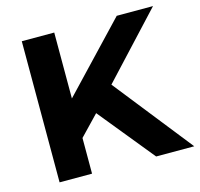

<svg xmlns="http://www.w3.org/2000/svg" viewBox="-102 -810 956 920"><g transform="rotate(-15 375.5 -350.0)"><path d="M338 -275 244 -177V0H83V-700H244V-373L554 -700H734L444 -388L751 0H562Z"/></g></svg>

Font: Montserrat Alternates
Style: Bold
Weight: 700
Designer: Julieta Ulanovsky
Foundry: Julieta Ulanovsky
Version: Version 7.200